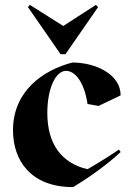

<svg xmlns="http://www.w3.org/2000/svg" viewBox="-20 -749 527 783"><path d="M337 -325 382 -317 472 -360C472 -445 372 -494 275 -494C155 -463 33 -377 33 -218C33 -96 104 14 278 14C350 -29 419 -80 472 -129L465 -139C422 -110 380 -84 337 -59C229 -84 173 -164 173 -288C173 -393 209 -460 249 -460C286 -460 323 -416 337 -325ZM102 -729 94 -720 227 -528H247L380 -720L371 -729L238 -643Z"/></svg>

Font: Mazius Display
Style: Bold
Weight: 700
Designer: Alberto Casagrande & Collletttivo
Foundry: Collletttivo
Version: Version 2.000;Glyphs 3.2 (3221)